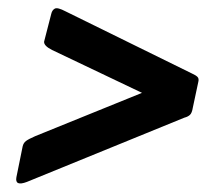

<svg xmlns="http://www.w3.org/2000/svg" viewBox="-20 -546 508 457"><path d="M44 -113Q15 -102 19 -124L34 -198Q36 -206 42 -210.5Q48 -215 64 -222L318 -325L104 -427Q84 -437 85 -447L102 -513Q104 -522 110.5 -525.5Q117 -529 136 -519L437 -371Q446 -367 450 -363Q454 -359 452 -351L439 -290Q437 -277 432 -272.5Q427 -268 419 -266Z"/></svg>

Font: Glory ExtraBold
Style: Italic
Weight: 800
Italic angle: -12°
Version: Version 1.011